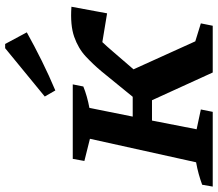

<svg xmlns="http://www.w3.org/2000/svg" viewBox="-78 -756 826 727"><g transform="rotate(-90 334.5 -393.0)"><path d="M-9 0 -2 -40Q17 -47 38.5 -53Q60 -59 83 -63L172 -465L88 -486L96 -530H378L370 -490Q353 -483 332 -477Q311 -471 289 -467L256 -303H331L428 -422Q454 -453 484 -481Q514 -509 558 -524.5Q602 -540 672 -535L647 -400L538 -418Q530 -409 521 -399.5Q512 -390 504 -380L435 -300L541 -66L609 -45L600 0H423L318 -230H241L208 -61L283 -45L274 0ZM355 -596 332 -636 515 -786H531L575 -704Q521 -674 466.5 -647Q412 -620 355 -596Z"/></g></svg>

Font: Piazzolla SC SemiBold
Style: Italic
Weight: 600
Italic angle: -11.3°
Designer: Juan Pablo del Peral
Foundry: Huerta Tipografica
Version: Version 1.330